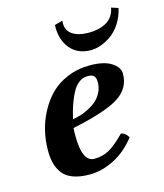

<svg xmlns="http://www.w3.org/2000/svg" viewBox="-102 -730 698 817"><g transform="rotate(-15 247.0 -321.5)"><path d="M327.1 -360.8Q327.1 -380.9 319.1 -388.9Q311 -397 293 -397Q280.8 -397 270.8 -393.8Q260.7 -390.6 248.8 -380.6Q236.8 -370.6 226.6 -353.5Q216.3 -336.4 205.1 -306.6Q193.8 -276.9 184.1 -235.8Q201.7 -238.8 219.5 -244.1Q237.3 -249.5 257.3 -260Q277.3 -270.5 292.2 -283.9Q307.1 -297.4 317.1 -317.4Q327.1 -337.4 327.1 -360.8ZM176.8 -199.2Q175.8 -191.4 175.8 -165Q175.8 -49.8 229 -49.8Q265.1 -49.8 293.9 -65.4Q322.8 -81.1 365.2 -124Q374 -124 383.5 -116Q393.1 -107.9 397 -99.1Q354.5 -44.4 300.3 -17.3Q246.1 9.8 192.9 9.8Q149.4 9.8 119.6 -1.5Q89.8 -12.7 74.5 -33.7Q59.1 -54.7 53 -78.9Q46.9 -103 46.9 -134.8Q46.9 -176.3 56.2 -217.5Q65.4 -258.8 86.4 -299.1Q107.4 -339.4 137.5 -370.1Q167.5 -400.9 212.9 -419.9Q258.3 -439 313 -439Q373.5 -439 406.7 -418Q439.9 -397 439.9 -368.2Q439.9 -304.2 382.8 -267.3Q325.7 -230.5 176.8 -199.2ZM213.9 -643.1 249 -652.8Q244.6 -613.3 270.8 -593.8Q296.9 -574.2 346.2 -574.2Q365.7 -574.2 383.1 -577.6Q400.4 -581.1 417.7 -589.4Q435.1 -597.7 447.3 -613.8Q459.5 -629.9 463.9 -652.8L494.1 -643.1Q485.8 -606 466.8 -576.9Q447.8 -547.9 424.3 -531.7Q400.9 -515.6 378.2 -507.8Q355.5 -500 335 -500Q275.9 -500 243.4 -540.3Q210.9 -580.6 213.9 -643.1Z"/></g></svg>

Font: Common Serif
Style: Bold Italic
Weight: 700
Italic angle: -12°
Designer: Philipp H. Poll, Khaled Hosny
Foundry: Stefan Peev, Context Ltd.
Version: Version 1.026